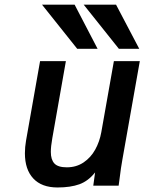

<svg xmlns="http://www.w3.org/2000/svg" viewBox="-20 -820 640 848"><path d="M165.5 -799.5H309.5L411 -604.5H321ZM349.5 -799.5H492.5L595 -604.5H505ZM90 -143Q90 -170.5 95 -199L157 -550H271L211 -209.5Q204.5 -173 204.5 -149Q204.5 -115 220.2 -98Q236 -81 275 -81Q317 -81 349 -102.5Q381 -124 400.5 -159.2Q420 -194.5 427.5 -236.5L483 -550H597.5L520.5 -115Q513.5 -76 509.5 -41Q506.5 -15 504 0H392L400 -58.5Q370 -20.5 330.8 -6.2Q291.5 8 234 8Q164 8 127 -31.8Q90 -71.5 90 -143Z"/></svg>

Font: JuliaMono SemiBoldItalic
Style: Regular
Weight: 600
Italic angle: -9°
Monospace: yes
Designer: cormullion
Foundry: corm
Version: Version 0.049; ttfautohint (v1.8.4)